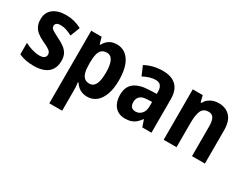

<svg xmlns="http://www.w3.org/2000/svg" viewBox="-85 -1060 2285 1802"><g transform="rotate(30 1057.5 -158.5)"><path d="M403.3 -161.1Q403.3 -105.5 379.9 -67.4Q356.4 -29.3 310.8 -9.8Q265.1 9.8 199.2 9.8Q150.9 9.8 112.5 2.2Q74.2 -5.4 37.6 -21.5V-146Q72.8 -127 115.7 -114Q158.7 -101.1 195.8 -101.1Q231 -101.1 247.8 -114Q264.6 -127 264.6 -149.4Q264.6 -163.1 257.8 -174.6Q251 -186 229.7 -199.7Q208.5 -213.4 164.6 -233.4Q122.1 -253.4 93.5 -276.4Q64.9 -299.3 50.8 -329.8Q36.6 -360.4 36.6 -402.8Q36.6 -477.1 88.4 -516.8Q140.1 -556.6 228.5 -556.6Q273.9 -556.6 314.7 -546.1Q355.5 -535.6 397 -513.7L356.9 -410.2Q324.7 -426.8 293.9 -437.7Q263.2 -448.7 231 -448.7Q202.6 -448.7 188 -438.5Q173.3 -428.2 173.3 -409.2Q173.3 -395.5 180.7 -385.3Q188 -375 209 -362.5Q230 -350.1 270.5 -330.1Q310.5 -311 340.3 -289.1Q370.1 -267.1 386.7 -236.8Q403.3 -206.5 403.3 -161.1Z M778.3 -556.6Q862.8 -556.6 912.1 -483.6Q961.4 -410.6 961.4 -272.9Q961.4 -182.6 938.7 -119.6Q916 -56.6 874.8 -23.4Q833.5 9.8 778.3 9.8Q746.1 9.8 720.7 0.2Q695.3 -9.3 676.3 -26.1Q657.2 -43 642.6 -65.9H636.2Q639.6 -40.5 640.9 -18.8Q642.1 2.9 642.1 20.5V240.2H502.9V-546.4H615.7L635.7 -475.1H642.6Q658.2 -502.4 677.5 -520.5Q696.8 -538.6 721.7 -547.6Q746.6 -556.6 778.3 -556.6ZM733.9 -441.9Q701.2 -441.9 681.2 -425.5Q661.1 -409.2 651.9 -375.5Q642.6 -341.8 642.1 -289.1V-267.6Q642.1 -213.9 651.1 -178.2Q660.2 -142.6 680.7 -124.8Q701.2 -106.9 734.9 -106.9Q763.7 -106.9 782.5 -125.7Q801.3 -144.5 810.5 -181.6Q819.8 -218.8 819.8 -273.4Q819.8 -357.9 798.8 -399.9Q777.8 -441.9 733.9 -441.9Z M1275.9 -557.1Q1370.6 -557.1 1420.9 -508.8Q1471.2 -460.4 1471.2 -362.8V0H1371.6L1346.7 -73.7H1343.3Q1323.2 -45.4 1301.5 -26.9Q1279.8 -8.3 1252 0.7Q1224.1 9.8 1185.5 9.8Q1138.7 9.8 1105.5 -11.7Q1072.3 -33.2 1054.9 -72Q1037.6 -110.8 1037.6 -162.1Q1037.6 -248.5 1091.8 -291Q1146 -333.5 1250.5 -337.4L1332 -340.3V-363.3Q1332 -407.2 1313.7 -428.5Q1295.4 -449.7 1259.8 -449.7Q1228 -449.7 1195.1 -439.5Q1162.1 -429.2 1126.5 -410.6L1084 -509.8Q1124 -532.2 1173.3 -544.7Q1222.7 -557.1 1275.9 -557.1ZM1332 -253.4 1284.7 -251.5Q1228 -249.5 1203.9 -227.1Q1179.7 -204.6 1179.7 -164.6Q1179.7 -129.4 1195.8 -113Q1211.9 -96.7 1240.2 -96.7Q1279.3 -96.7 1305.7 -125.7Q1332 -154.8 1332 -206.1Z M1881.3 -556.6Q1959.5 -556.6 2004.9 -507.8Q2050.3 -459 2050.3 -358.9V0H1910.6V-321.8Q1910.6 -379.9 1894.3 -409.4Q1877.9 -439 1838.9 -439Q1784.2 -439 1763.4 -395.8Q1742.7 -352.5 1742.7 -260.3V0H1603.5V-546.4H1711.9L1728.5 -476.6H1736.8Q1752 -503.9 1773.7 -521.5Q1795.4 -539.1 1823 -547.9Q1850.6 -556.6 1881.3 -556.6Z"/></g></svg>

Font: Open Sans SemiCondensed
Style: Bold
Weight: 700
Width: 4
Designer: Monotype Design Team
Foundry: Monotype Imaging Inc.
Version: Version 3.003